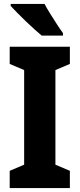

<svg xmlns="http://www.w3.org/2000/svg" viewBox="-20 -950 403 970"><path d="M333 0H29V-87L102 -118V-596L29 -627V-714H333V-627L260 -596V-118L333 -87ZM205 -930Q216 -909 233.5 -881Q251 -853 268.5 -826Q286 -799 298 -783V-770H191Q176 -782 154.5 -801.5Q133 -821 109.5 -843.5Q86 -866 66 -886.5Q46 -907 34 -920V-930Z"/></svg>

Font: Noto Sans Hebrew Condensed ExtraBold
Style: Regular
Weight: 800
Width: 3
Designer: Monotype Design Team
Foundry: Monotype Imaging Inc.
Version: Version 2.004; ttfautohint (v1.8.4.7-5d5b)